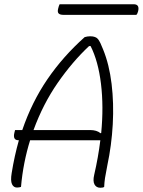

<svg xmlns="http://www.w3.org/2000/svg" viewBox="-20 -881 673 905"><path d="M79 0Q75 1 71 2Q67 3 60 3Q44 3 36.5 -13Q29 -29 35 -65Q48 -146 69 -220H67Q39 -220 48 -256L51 -268H85Q130 -400 203.5 -507.5Q277 -615 379 -706Q386 -708 392 -709Q398 -710 405 -710Q432 -710 442.5 -696Q453 -682 466 -648Q495 -577 506 -485.5Q517 -394 511.5 -295Q506 -196 486 -102Q478 -62 475 -42Q472 -22 471 0Q466 4 453 4Q434 4 425.5 -11.5Q417 -27 424 -57Q443 -139 453 -220H122Q106 -169 95 -113.5Q84 -58 79 0ZM405 -268Q436 -268 454 -253L457 -254Q469 -379 456 -486Q443 -593 407 -664H400Q321 -590 252 -490.5Q183 -391 138 -268ZM261 -861H610Q639 -861 631 -828Q628 -816 623 -811H279Q263 -811 256.5 -817.5Q250 -824 254 -840Q257 -853 261 -861Z"/></svg>

Font: Recursive Mn Csl St Lt
Style: Italic
Weight: 300
Italic angle: -15°
Monospace: yes
Version: Version 1.079;hotconv 1.0.112;makeotfexe 2.5.65598; ttfautoh